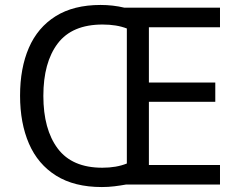

<svg xmlns="http://www.w3.org/2000/svg" viewBox="-20 -745 968 775"><path d="M386 -725Q436 -725 482 -714H868V-635H581V-412H849V-334H581V-79H868V0H488Q466 4 441.5 7Q417 10 391 10Q280 10 206.5 -36Q133 -82 97 -165Q61 -248 61 -359Q61 -470 96.5 -552Q132 -634 204.5 -679.5Q277 -725 386 -725ZM394 -646Q271 -646 213 -569.5Q155 -493 155 -358Q155 -223 213 -145.5Q271 -68 393 -68Q450 -68 492 -85V-630Q451 -646 394 -646Z"/></svg>

Font: Noto Sans Tifinagh
Style: Regular
Weight: 400
Designer: JamraPatel
Foundry: JamraPatel LLC
Version: Version 2.004; ttfautohint (v1.8.4.7-5d5b)